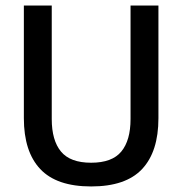

<svg xmlns="http://www.w3.org/2000/svg" viewBox="-20 -659 657 692"><path d="M308.5 13Q184 13 125 -49.8Q66 -112.5 66 -233V-639H166.5V-230Q166.5 -153 199.8 -112.8Q233 -72.5 308.5 -72.5Q384 -72.5 417.2 -112.8Q450.5 -153 450.5 -230V-639H551V-233Q551 -112.5 492.2 -49.8Q433.5 13 308.5 13Z"/></svg>

Font: Anek Devanagari Medium
Style: Regular
Weight: 500
Designer: Kailash Malviya (Devanagari) & Yesha Goshar (Latin)
Foundry: Ek Type
Version: Version 1.003